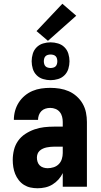

<svg xmlns="http://www.w3.org/2000/svg" viewBox="-20 -997 540 1025"><path d="M181 8Q161 8 142.5 4Q124 0 108 -10Q92 -20 80 -35.5Q68 -51 61 -68.5Q54 -86 51 -105Q48 -124 48 -143Q48 -170 54.5 -196.5Q61 -223 76.5 -245Q92 -267 115 -282Q138 -297 163.5 -306Q189 -315 215.5 -318Q242 -321 269 -321H315V-346Q315 -360 311.5 -374Q308 -388 299 -399Q290 -410 276.5 -415.5Q263 -421 248 -421Q235 -421 222.5 -417Q210 -413 201 -404Q192 -395 187.5 -382.5Q183 -370 183 -357H54Q54 -382 60.5 -405.5Q67 -429 80 -449.5Q93 -470 112 -486Q131 -502 153.5 -511.5Q176 -521 200 -524.5Q224 -528 248 -528Q274 -528 299 -524Q324 -520 347 -510Q370 -500 389.5 -482.5Q409 -465 421.5 -443Q434 -421 439 -396Q444 -371 444 -346V0H315V-73Q306 -54 292 -38.5Q278 -23 260 -12Q242 -1 221.5 3.5Q201 8 181 8ZM234 -99Q250 -99 266 -104Q282 -109 293.5 -120.5Q305 -132 310 -148Q315 -164 315 -180V-214H269Q259 -214 249 -213Q239 -212 229 -210Q219 -208 209 -203.5Q199 -199 191.5 -192Q184 -185 180.5 -175.5Q177 -166 177 -155Q177 -144 180.5 -133Q184 -122 192 -114Q200 -106 211.5 -102.5Q223 -99 234 -99ZM250 -569Q230 -569 210 -575Q190 -581 175.5 -595.5Q161 -610 155 -630Q149 -650 149 -670Q149 -690 155 -710Q161 -730 175.5 -744.5Q190 -759 210 -765Q230 -771 250 -771Q270 -771 290 -765Q310 -759 324.5 -744.5Q339 -730 345 -710Q351 -690 351 -670Q351 -650 345 -630Q339 -610 324.5 -595.5Q310 -581 290 -575Q270 -569 250 -569ZM250 -634Q257 -634 264.5 -636Q272 -638 277 -643Q282 -648 284 -655.5Q286 -663 286 -670Q286 -677 284 -684.5Q282 -692 277 -697Q272 -702 264.5 -704Q257 -706 250 -706Q243 -706 235.5 -704Q228 -702 223 -697Q218 -692 216 -684.5Q214 -677 214 -670Q214 -663 216 -655.5Q218 -648 223 -643Q228 -638 235.5 -636Q243 -634 250 -634ZM236 -779 175 -831 313 -977 387 -913Z"/></svg>

Font: Iosevka SS04 Heavy
Style: Regular
Weight: 900
Monospace: yes
Designer: Belleve Invis
Foundry: Belleve Invis
Version: Version 19.0.0; ttfautohint (v1.8.4)